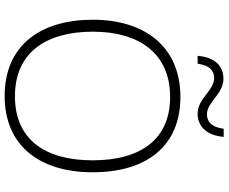

<svg xmlns="http://www.w3.org/2000/svg" viewBox="-96 -850 956 803"><g transform="rotate(90 381.5 -448.0)"><path d="M213 -797H246C253 -850 277 -866 306 -866C359 -866 391 -797 455 -797C509 -797 546 -836 552 -906H518C511 -852 486 -836 457 -836C407 -836 372 -905 309 -905C254 -905 219 -868 213 -797ZM700 -358C700 -587 588 -725 385 -725C174 -725 62 -575 62 -359C62 -141 168 10 381 10C593 10 700 -141 700 -358ZM112 -359C112 -550 201 -682 385 -682C559 -682 650 -563 650 -358C650 -163 566 -33 382 -33C198 -33 112 -165 112 -359Z"/></g></svg>

Font: Noto Sans Syriac Extralight
Style: Regular
Weight: 200
Designer: Patrick Giasson and the Monotype Design Team
Foundry: Monotype Imaging Inc.
Version: Version 3.000